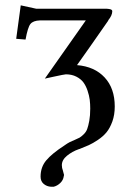

<svg xmlns="http://www.w3.org/2000/svg" viewBox="-20 -463 496 723"><path d="M388.2 -386.2Q310.1 -273.9 270 -217.8Q335.9 -212.4 374 -171.4Q412.1 -130.4 412.1 -62Q412.1 -30.8 403.1 -5.6Q394 19.5 381.1 35.2Q368.2 50.8 348.9 63.7Q329.6 76.7 314.5 83.5Q299.3 90.3 280.3 97.7Q277.3 98.6 275.9 99.1Q252 107.4 232.4 123.3Q212.9 139.2 212.9 159.2Q212.9 169.4 216.8 179.2Q217.3 182.6 219.2 188.5Q221.2 194.3 221.2 195.8Q221.2 196.3 220.7 198Q220.2 199.7 220.2 200.2Q218.3 215.3 207 226.1Q195.8 236.8 182.1 240.2H171.9Q156.2 239.3 144.5 229.5Q132.8 219.7 132.8 202.1Q132.8 166 154.5 140.4Q176.3 114.7 222.2 85Q223.1 84 227.3 81.5Q231.4 79.1 233.9 77.1Q235.4 76.2 238.5 74.5Q241.7 72.8 243.2 71.8Q248 69.3 261 64Q273.9 58.6 279.5 55.4Q285.2 52.2 294.7 43.2Q304.2 34.2 308.3 22.9Q312.5 11.7 316.2 -8.1Q319.8 -27.8 319.8 -54.2Q319.8 -71.3 317.9 -87.2Q315.9 -103 309.8 -121.3Q303.7 -139.6 294.2 -152.6Q284.7 -165.5 267.6 -174.3Q250.5 -183.1 228 -183.1Q223.1 -183.1 180.2 -173.8Q176.8 -173.3 164.6 -170.4Q152.3 -167.5 148.9 -167L303.2 -386.2H142.1H130.9Q104.5 -385.3 94.5 -372.6Q84.5 -359.9 76.2 -314L41 -316.9L58.1 -442.9L116.2 -430.2H127H373Q386.2 -430.2 390.1 -429.2Q402.8 -427.7 402.8 -420.9Q402.8 -404.8 387.2 -386.2Z"/></svg>

Font: Common Serif Medium
Style: Regular
Weight: 500
Designer: Philipp H. Poll, Khaled Hosny
Foundry: Stefan Peev, Context Ltd.
Version: Version 1.026